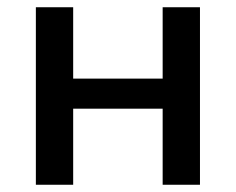

<svg xmlns="http://www.w3.org/2000/svg" viewBox="-20 -510 651 530"><path d="M79 0V-490H182V-293H429V-490H532V0H429V-210H182V0Z"/></svg>

Font: Nunito Sans 11pt SemiBold
Style: Regular
Weight: 600
Version: Version 3.101;gftools[0.9.27]